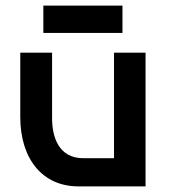

<svg xmlns="http://www.w3.org/2000/svg" viewBox="-20 -662 603 682"><path d="M134 -642V-545H415V-642ZM52 -475V-247C52 -96 132 0 258 0H497V-475H385V-100H276C188 -100 165 -176 165 -242V-475Z"/></svg>

Font: Mint Spirit No2
Style: Bold
Weight: 700
Designer: HARENDAL Hirwen
Foundry: Arkandis Digital Foundry.
Version: Version 1.004;FFEdit